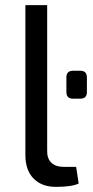

<svg xmlns="http://www.w3.org/2000/svg" viewBox="-20 -720 362 749"><path d="M164 -700V-134Q163 -102 180 -85.5Q197 -69 230 -69H277L287 -4Q260 9 198 9Q143 9 111 -23.5Q79 -56 79 -115V-700ZM293 -335H265Q239 -335 239 -361V-418Q239 -444 265 -444H293Q319 -444 319 -418V-361Q319 -335 293 -335Z"/></svg>

Font: Exo 2.0
Style: Regular
Weight: 400
Designer: Natanael Gama
Version: Version 1.001;PS 001.001;hotconv 1.0.70;makeotf.lib2.5.58329